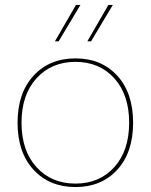

<svg xmlns="http://www.w3.org/2000/svg" viewBox="-20 -746 609 776"><path d="M202 -579 287 -726H305L217 -579ZM333 -579 418 -726H436L348 -579ZM115.5 -440Q180 -510 285 -510Q390 -510 454 -440Q518 -370 518 -250Q518 -130 454 -60Q390 10 285 10Q180 10 115.5 -60Q51 -130 51 -250Q51 -370 115.5 -440ZM442 -429.5Q382 -496 285 -496Q188 -496 127.5 -429.5Q67 -363 67 -250Q67 -137 127.5 -70.5Q188 -4 285 -4Q382 -4 442 -70.5Q502 -137 502 -250Q502 -363 442 -429.5Z"/></svg>

Font: Elaine Sans Thin
Style: Regular
Weight: 250
Designer: Wei Huang
Foundry: Wei Huang
Version: Version 2.001;December 24, 2019;FontCreator 12.0.0.2547 64-b